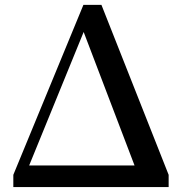

<svg xmlns="http://www.w3.org/2000/svg" viewBox="-20 -761 737 781"><path d="M98.6 -87.9H527.3L320.3 -630.9ZM392.6 -741.2 666 -49.8V0H34.2V-49.8L319.3 -741.2Z"/></svg>

Font: GenYoMin TW TTF SemiBold
Style: Regular
Weight: 600
Version: Version 1.300